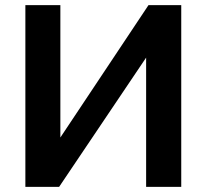

<svg xmlns="http://www.w3.org/2000/svg" viewBox="-20 -730 807 750"><path d="M79.1 0V-710H215.8V-192.9L560.1 -710H688V0H550.8V-504.9L210.9 0Z"/></svg>

Font: Rawline
Style: Bold
Weight: 700
Designer: Matt McInerney, Pablo Impallari, Rodrigo Fuenzalida
Foundry: Matt McInerney, Pablo Impallari, Rodrigo Fuenzalida
Version: Version 4.020;PS 004.020;hotconv 1.0.88;makeotf.lib2.5.64775